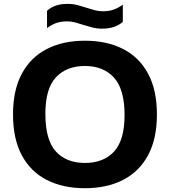

<svg xmlns="http://www.w3.org/2000/svg" viewBox="-20 -959 874 988"><path d="M417 9.5Q304.5 9.5 221.2 -32.8Q138 -75 92.5 -159.5Q47 -244 47 -370Q47 -496 92.8 -580.5Q138.5 -665 221.5 -707.2Q304.5 -749.5 417 -749.5Q530 -749.5 613.2 -707Q696.5 -664.5 742 -580Q787.5 -495.5 787.5 -370Q787.5 -244.5 741.8 -160Q696 -75.5 612.8 -33Q529.5 9.5 417 9.5ZM417 -120.5Q512.5 -120.5 566.8 -179Q621 -237.5 621 -366.5Q621 -500.5 566.2 -560Q511.5 -619.5 417 -619.5Q323 -619.5 268.2 -561.5Q213.5 -503.5 213.5 -373.5Q213.5 -238.5 267.5 -179.5Q321.5 -120.5 417 -120.5ZM506 -811.5Q478.5 -811.5 454.8 -817.8Q431 -824 408.5 -831Q388 -838 367.5 -843.5Q347 -849 324.5 -849Q293 -849 269.2 -840.5Q245.5 -832 222 -814.5V-903.5Q242 -921.5 267.2 -930.2Q292.5 -939 328 -939Q355.5 -939 379.2 -932.8Q403 -926.5 425.5 -919Q446 -912.5 466.5 -906.8Q487 -901 509.5 -901Q541 -901 564.8 -909.5Q588.5 -918 612 -935V-846.5Q572.5 -811.5 506 -811.5Z"/></svg>

Font: Encode Sans Semi Expanded
Style: Bold
Weight: 700
Width: 6
Designer: Multiple Designers
Foundry: Impallari Type
Version: Version 3.000; ttfautohint (v1.8.3) -l 8 -r 50 -G 200 -x 14 